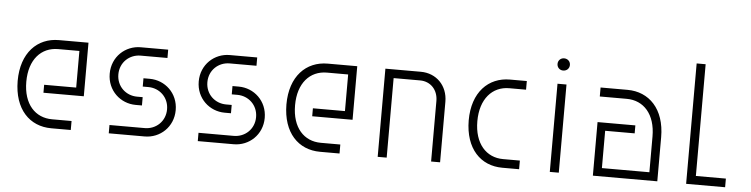

<svg xmlns="http://www.w3.org/2000/svg" viewBox="-44 -919 4414 1128"><g transform="rotate(5 2162.5 -355.0)"><path d="M60 -260C61 -93 153 0 281 0H396V-53H281C182 -53 111 -127 111 -260C111 -391 181 -467 281 -467H406V-251H217V-204H455V-520H281C154 -520 60 -427 60 -260Z M646 -350C646 -421 701 -471 767 -471H925V-520H763C673 -520 595 -450 595 -350C595 -250 673 -180 763 -180H800V-229H767C701 -229 646 -279 646 -350ZM620 0H832C922 0 1000 -70 1000 -170C1000 -270 922 -340 832 -340H795V-291H828C894 -291 949 -241 949 -170C949 -99 894 -49 828 -49H620Z M1171 -350C1171 -421 1226 -471 1292 -471H1450V-520H1288C1198 -520 1120 -450 1120 -350C1120 -250 1198 -180 1288 -180H1325V-229H1292C1226 -229 1171 -279 1171 -350ZM1145 0H1357C1447 0 1525 -70 1525 -170C1525 -270 1447 -340 1357 -340H1320V-291H1353C1419 -291 1474 -241 1474 -170C1474 -99 1419 -49 1353 -49H1145Z M1645 -260C1646 -93 1738 0 1866 0H1981V-53H1866C1767 -53 1696 -127 1696 -260C1696 -391 1766 -467 1866 -467H1991V-251H1802V-204H2040V-520H1866C1739 -520 1645 -427 1645 -260Z M2206 0H2259V-469H2415C2477 -469 2521 -423 2521 -357V0H2574V-357C2574 -452 2507 -520 2415 -520H2206Z M3040 -51H2941C2842 -51 2771 -127 2771 -260C2771 -391 2841 -469 2941 -469H3040V-520H2941C2814 -520 2720 -427 2720 -260C2721 -93 2813 0 2941 0H3040Z M3221 0H3274V-520H3221ZM3211 -636C3211 -615 3227 -600 3247 -600C3268 -600 3284 -615 3284 -636C3284 -657 3268 -672 3247 -672C3227 -672 3211 -657 3211 -636Z M3804 -260V-49H3524V-269H3698V-316H3475V0H3855V-260C3855 -427 3761 -520 3634 -520H3475V-467H3634C3734 -467 3804 -391 3804 -260Z M4255 0V-51H4078V-710H4025V0Z"/></g></svg>

Font: Grotesk 01 Extrafine
Style: Bold
Weight: 400
Designer: Frank Adebiaye, contributions by Jérémy Landes, Ariel Martín Pérez
Foundry: Velvetyne Type Foundry
Version: Version 3.000;Glyphs 3.1.2 (3150)